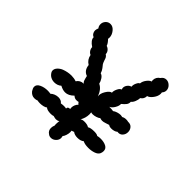

<svg xmlns="http://www.w3.org/2000/svg" viewBox="-153 -865 1001 1001"><g transform="rotate(45 347.0 -364.5)"><path d="M546 -390Q555 -390 561 -388Q579 -389 589 -377.5Q599 -366 599 -350Q599 -333 588 -321Q577 -309 558 -312Q554 -307 544 -304Q534 -301 524 -301Q509 -301 503 -307Q495 -305 483 -300.5Q471 -296 461 -296Q454 -296 445 -299Q438 -293 425.5 -289Q413 -285 402 -285Q396 -285 390 -287Q391 -283 391 -274Q391 -260 387 -246Q383 -232 376 -222Q385 -228 400 -228Q422 -228 433 -220Q444 -228 472 -228Q492 -228 499 -222Q509 -225 523 -225Q546 -225 562.5 -216.5Q579 -208 579 -190Q579 -180 575 -171Q569 -158 550.5 -151.5Q532 -145 510 -145Q483 -145 469 -153Q456 -142 433 -142Q411 -142 399 -152Q396 -150 385 -147Q386 -144 386 -137Q386 -126 382 -113.5Q378 -101 372 -94Q374 -86 374 -82Q374 -67 362 -55.5Q350 -44 335 -44Q323 -44 315 -51Q299 -61 299 -81Q299 -92 304 -104Q303 -106 303 -115Q303 -133 306 -137Q296 -131 285 -131Q279 -131 265 -135Q258 -132 246 -132Q219 -132 209 -142Q204 -137 192 -134Q180 -131 168 -131Q155 -131 149 -133Q140 -129 128 -129Q108 -129 94 -147Q85 -161 85 -171Q85 -188 105 -197.5Q125 -207 150 -207Q159 -207 171 -205Q179 -213 190.5 -217.5Q202 -222 214 -222Q235 -222 245 -208Q257 -210 267 -210Q278 -210 283 -208V-209Q283 -216 288.5 -219.5Q294 -223 300 -221Q299 -224 299 -231Q299 -242 303.5 -252Q308 -262 315 -268Q308 -273 305 -279Q300 -277 290 -277Q277 -277 267 -287Q244 -264 220 -264Q202 -264 182 -275Q166 -261 143 -261Q123 -261 108 -273Q93 -287 93 -299Q93 -312 103.5 -323Q114 -334 129 -340Q156 -350 182 -350Q201 -350 218 -344Q231 -365 257 -365Q250 -370 247.5 -377Q245 -384 243 -392Q241 -400 240 -405Q210 -415 206 -452Q181 -467 176 -496Q166 -500 159.5 -510Q153 -520 153 -531Q121 -552 122 -573Q113 -576 107.5 -584.5Q102 -593 102 -603Q102 -611 107 -623Q99 -632 99 -646Q99 -661 109.5 -672.5Q120 -684 136 -684Q154 -684 168 -666.5Q182 -649 182 -630Q182 -623 181 -620Q198 -603 202 -589Q213 -586 221 -576.5Q229 -567 229 -555Q237 -550 240.5 -544Q244 -538 247 -527Q252 -513 255 -508Q259 -503 268 -491.5Q277 -480 281 -466Q293 -463 302 -449.5Q311 -436 314 -422Q341 -410 356 -370Q352 -388 366 -411Q380 -434 394 -436Q392 -447 400 -464Q408 -481 418 -483Q416 -491 416 -494Q416 -506 424 -516.5Q432 -527 444 -530Q442 -542 449 -557Q456 -572 463 -573Q464 -589 476 -605Q488 -621 499 -623Q498 -626 498 -633Q498 -644 503.5 -653.5Q509 -663 518 -668Q529 -685 547 -685Q562 -685 574.5 -673Q587 -661 587 -645Q587 -632 577 -621Q578 -618 578 -612Q578 -594 564 -575Q550 -556 536 -553Q536 -531 518 -520Q518 -508 512 -493Q506 -478 497 -472Q498 -459 490.5 -449Q483 -439 469 -428Q470 -414 459.5 -396.5Q449 -379 436 -374Q458 -374 466 -372Q473 -378 485.5 -382Q498 -386 509 -386Q514 -386 522 -384Q531 -390 546 -390Z"/></g></svg>

Font: Pangolin
Style: Regular
Weight: 400
Designer: Kevin Burke
Foundry: Google, Inc.
Version: Version 1.101